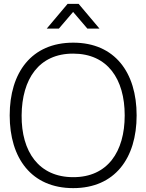

<svg xmlns="http://www.w3.org/2000/svg" viewBox="-20 -955 754 990"><path d="M493 -807.5 385.5 -935H328.5L221 -807.5H283.5L357 -893.5L430.5 -807.5ZM357.5 15C572.5 15 684.5 -139.5 684.5 -360C684.5 -580.5 572.5 -735 357.5 -735C142 -735 30 -580.5 30 -360C30 -139.5 142 15 357.5 15ZM357.5 -41.5C180.5 -41.5 90 -172.5 91.5 -360C93 -547.5 180.5 -679 357.5 -678.5C534.5 -678.5 623 -547.5 623 -360C623 -172.5 534.5 -41 357.5 -41.5Z"/></svg>

Font: Hauora Light
Style: Regular
Weight: 300
Designer: Wayne Shih
Foundry: WCYS
Version: Version 1.001;hotconv 1.0.109;makeotfexe 2.5.65596